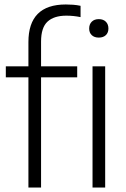

<svg xmlns="http://www.w3.org/2000/svg" viewBox="-20 -838 564 858"><path d="M107 0V-492.5H6V-541.5H107V-650Q107 -818 274 -818Q289 -818 306.5 -816.8Q324 -815.5 340 -812V-761.5Q308.5 -768 276.5 -768Q221 -768 192.2 -741.2Q163.5 -714.5 163.5 -652V-541.5H325V-492.5H163.5V0ZM393.5 0V-541.5H450V0ZM421.5 -670Q401.5 -670 390 -681Q378.5 -692 378.5 -710.5Q378.5 -729.5 390 -741Q401.5 -752.5 421.5 -752.5Q441.5 -752.5 453 -741Q464.5 -729.5 464.5 -710.5Q464.5 -692 453 -681Q441.5 -670 421.5 -670Z"/></svg>

Font: Encode Sans Semi Condensed Light
Style: Regular
Weight: 300
Width: 4
Designer: Multiple Designers
Foundry: Impallari Type
Version: Version 3.000; ttfautohint (v1.8.3) -l 8 -r 50 -G 200 -x 14 